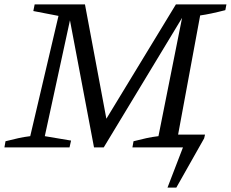

<svg xmlns="http://www.w3.org/2000/svg" viewBox="-36 -668 1046 870"><path d="M-16 0 -11 -28Q20 -36 47.5 -42Q75 -48 101 -51L229 -596L115 -618L121 -648H349L446 -130L761 -648H990L985 -622Q915 -604 871 -598L771 -58H893L889 -41L763 182H723L793 0H564L569 -28Q600 -36 627.5 -42Q655 -48 682 -51L789 -587L434 0H390L281 -576L167 -51L286 -31L279 0Z"/></svg>

Font: Piazzolla
Style: Italic
Weight: 400
Italic angle: -11.3°
Designer: Juan Pablo del Peral
Foundry: Huerta Tipografica
Version: Version 1.330